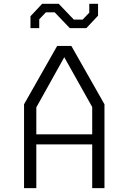

<svg xmlns="http://www.w3.org/2000/svg" viewBox="-20 -966 660 986"><path d="M103.5 -430.5 273.5 -730H346.5L516.5 -430.5V0H453.5V-416.5L300 -690H320L166.5 -414.5V0H103.5ZM143 -276H474.5V-224.5H143ZM359 -865.5H404.5L438.5 -901V-946.5H483.5V-885.5L423.5 -821.5H338.5L261 -902.5H215.5L181.5 -867V-821.5H136.5V-882.5L196.5 -946.5H281.5Z"/></svg>

Font: Monaspace Krypton Var
Style: Regular
Weight: 400
Designer: Riley Cran and the Lettermatic Team
Version: Version 1.101 (Monaspace Krypton Var)